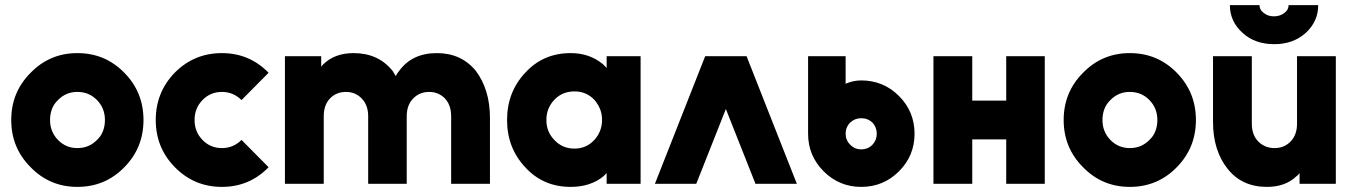

<svg xmlns="http://www.w3.org/2000/svg" viewBox="-20 -720 5302 752"><path d="M283 -512Q175 -512 100 -435Q24 -359 24 -250Q24 -141 100 -65Q175 12 283 12Q392 12 467 -65Q542 -141 542 -250Q542 -359 467 -435Q392 -512 283 -512ZM283 -360Q329 -360 360 -328Q391 -296 391 -250Q391 -227 383.5 -207Q376 -187 360 -172Q329 -140 283 -140Q238 -140 207 -172Q176 -204 176 -250Q176 -273 183.5 -293Q191 -313 207 -328Q238 -360 283 -360Z M849 -512Q741 -512 665 -436Q590 -359 590 -250Q590 -141 665 -65Q741 12 849 12Q957 12 1032 -65L926 -172Q894 -140 849 -140Q804 -140 773 -172Q742 -204 742 -250Q742 -296 773 -328Q804 -360 849 -360Q894 -360 926 -328L1032 -435Q957 -512 849 -512Z M1899 0V-258Q1899 -314 1885 -360Q1871 -406 1844 -442Q1787 -512 1691 -512Q1594 -512 1543 -442Q1539 -437 1536 -432.5Q1533 -428 1530 -422Q1527 -427 1524 -432Q1521 -437 1518 -442Q1462 -512 1365 -512Q1291 -512 1246 -468Q1244 -466 1242 -463.5Q1240 -461 1238 -459V-500H1096V0H1248V-265Q1248 -308 1272 -334Q1297 -360 1335 -360Q1372 -360 1397 -334Q1422 -308 1422 -265V0H1573V-265Q1573 -308 1598 -334Q1623 -360 1661 -360Q1698 -360 1723 -334Q1747 -308 1747 -265V0Z M2356 -500V-454Q2352 -458 2348.5 -461.5Q2345 -465 2341 -469Q2289 -512 2215 -512Q2108 -512 2038 -436Q1966 -360 1966 -250Q1966 -140 2038 -64Q2108 12 2215 12Q2293 12 2344 -30Q2347 -33 2350 -36Q2353 -39 2356 -42V0H2489V-500ZM2230 -362Q2276 -362 2307 -330Q2322 -313 2330 -293.5Q2338 -274 2338 -250Q2338 -227 2330 -207Q2322 -187 2307 -171Q2276 -138 2230 -138Q2183 -138 2152 -171Q2120 -203 2120 -250Q2120 -297 2152 -330Q2183 -362 2230 -362Z M2545 0 2742 -500H2904L3101 0H2939L2823 -293L2707 0Z M3353 -257Q3379 -257 3397 -240Q3414 -222 3414 -196Q3414 -171 3397 -153Q3379 -135 3353 -135Q3328 -135 3310 -153Q3292 -171 3292 -196Q3292 -222 3310 -240Q3328 -257 3353 -257ZM3353 -405Q3336 -405 3321 -401.5Q3306 -398 3292 -392V-500H3145V-196Q3145 -110 3206 -49Q3267 12 3353 12Q3440 12 3501 -49Q3562 -110 3562 -196Q3562 -283 3501 -344Q3440 -405 3353 -405Z M3636 0H3788V-174H3921V0H4072V-500H3921V-326H3788V-500H3636Z M4405 -512Q4297 -512 4222 -435Q4146 -359 4146 -250Q4146 -141 4222 -65Q4297 12 4405 12Q4514 12 4589 -65Q4664 -141 4664 -250Q4664 -359 4589 -435Q4514 -512 4405 -512ZM4405 -360Q4451 -360 4482 -328Q4513 -296 4513 -250Q4513 -227 4505.5 -207Q4498 -187 4482 -172Q4451 -140 4405 -140Q4360 -140 4329 -172Q4298 -204 4298 -250Q4298 -273 4305.5 -293Q4313 -313 4329 -328Q4360 -360 4405 -360Z M4797 -700Q4797 -636 4847 -591Q4895 -547 4971 -547Q5045 -547 5094 -591Q5143 -636 5143 -700H5027Q5027 -681 5010 -669Q4993 -656 4970 -656Q4946 -656 4930 -669Q4913 -681 4913 -700ZM4731 -500V-242Q4731 -186 4745.5 -140Q4760 -94 4788 -59Q4844 12 4942 12Q5013 12 5056 -28Q5060 -31 5063.5 -34.5Q5067 -38 5070 -42V0H5212V-500H5060V-235Q5060 -192 5035 -166Q5010 -140 4972 -140Q4934 -140 4908 -166Q4883 -192 4883 -235V-500Z"/></svg>

Font: Unageo
Style: ExtraBold
Weight: 800
Designer: Richard Sepsi
Foundry: Richard Sepsi
Version: Version 2.000